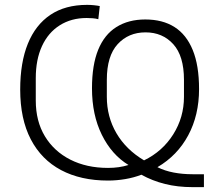

<svg xmlns="http://www.w3.org/2000/svg" viewBox="-20 -730 909 789"><path d="M818 -14V39H771Q710 39 658 26Q606 13 561 -12Q530 0 494.5 6Q459 12 424 12Q312 12 231 -31Q150 -74 106.5 -157.5Q63 -241 63 -362Q63 -473 94.5 -550.5Q126 -628 187 -669Q248 -710 338 -710Q352 -710 366.5 -708.5Q381 -707 390 -705L384 -651Q374 -654 361 -655Q348 -656 336 -656Q273 -656 225.5 -626Q178 -596 152.5 -540.5Q127 -485 127 -409V-317Q127 -232 164.5 -170Q202 -108 269 -74Q336 -40 424 -40Q447 -40 468 -43Q489 -46 508 -52Q439 -94 398.5 -176Q358 -258 358 -367Q358 -463 383.5 -525.5Q409 -588 458.5 -619Q508 -650 577 -650Q648 -650 697 -619Q746 -588 772 -524.5Q798 -461 798 -364Q798 -257 753.5 -174Q709 -91 627 -43Q657 -28 693.5 -21Q730 -14 771 -14ZM419 -402V-332Q419 -250 458.5 -182.5Q498 -115 572 -71Q648 -108 692 -178Q736 -248 736 -332V-402Q736 -500 692 -548.5Q648 -597 578 -597Q508 -597 463.5 -548.5Q419 -500 419 -402Z"/></svg>

Font: IBM Plex Sans Light
Style: Regular
Weight: 300
Designer: Mike Abbink, Paul van der Laan, Pieter van Rosmalen
Foundry: Bold Monday
Version: Version 3.201